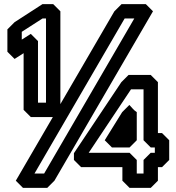

<svg xmlns="http://www.w3.org/2000/svg" viewBox="-20 -880 859 935"><path d="M575 -334 490 -197 525 -162H611L646 -197V-334C631 -343 621 -358 610 -369ZM714 -162H734V-136H714L679 -101V-35H646V-101L611 -136H412L618 -445H679V-197ZM749 -232V-480L714 -515H606L571 -480L340 -134V-101L375 -66H576V0L611 35H714L749 0V-66H769L804 -101V-197L769 -232ZM634 -790 195 -35H148L587 -790ZM725 -825 690 -860H572L537 -825L57 0L92 35H210L245 0ZM86 -687V-725L187 -790H204V-380H165V-680L130 -715ZM16 -628 51 -593 95 -621V-345L130 -310H239L274 -345V-825L239 -860H187L51 -772L16 -737Z"/></svg>

Font: Hussar Press
Style: Bold
Weight: 700
Foundry: Cannot Into Space Fonts
Version: Version 1.43